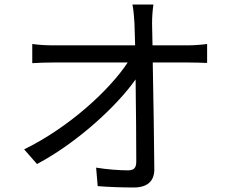

<svg xmlns="http://www.w3.org/2000/svg" viewBox="-20 -803 1040 851"><path d="M656 -602 654 -699C654 -727 656 -755 660 -783H567C573 -754 574 -723 576 -699C577 -676 578 -642 579 -602H215C184 -602 152 -604 123 -608V-523C154 -525 183 -526 216 -526H546C467 -406 289 -240 87 -141L144 -76C323 -171 498 -333 581 -451C583 -317 584 -168 584 -88C584 -61 576 -48 547 -48C510 -48 454 -52 406 -60L413 22C462 26 522 28 573 28C633 28 664 0 664 -52C663 -177 660 -376 657 -526H816C840 -526 875 -525 898 -524V-608C878 -605 839 -602 813 -602Z"/></svg>

Font: Noto Sans CJK SC Regular
Style: Regular
Weight: 400
Designer: Ryoko NISHIZUKA (kana & ideographs); Paul D. Hunt (Latin, Greek & Cyrillic); Wenlong ZHANG (bopomofo); Sandoll Communica
Foundry: Adobe Systems Incorporated
Version: Version 1.004;PS 1.004;hotconv 1.0.82;makeotf.lib2.5.63406